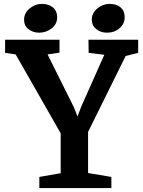

<svg xmlns="http://www.w3.org/2000/svg" viewBox="-20 -961 732 981"><path d="M6 0ZM290 -76V-280L60 -683L6 -691V-758H284V-692L223 -683L357 -414L376 -366L395 -416L513 -681L433 -691L432 -758H686V-691L622 -675L430 -287V-77L549 -57V0H181V-57ZM272 -872Q272 -838 244 -816Q216 -794 180 -794Q149 -794 126 -811.5Q103 -829 103 -860Q103 -894 131 -917.5Q159 -941 193 -941Q229 -941 250.5 -923Q272 -905 272 -872ZM617 -873Q617 -839 590.5 -816.5Q564 -794 527 -794Q494 -794 471.5 -812.5Q449 -831 449 -861Q449 -894 477 -917.5Q505 -941 539 -941Q576 -941 596.5 -923Q617 -905 617 -873Z"/></svg>

Font: Martel ExtraBold
Style: Regular
Weight: 800
Designer: Dan Reynolds
Foundry: Dan Reynolds
Version: Version 1.001; ttfautohint (v1.1) -l 5 -r 5 -G 72 -x 0 -D la